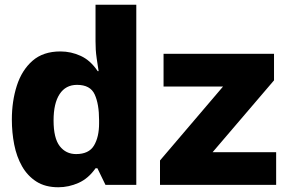

<svg xmlns="http://www.w3.org/2000/svg" viewBox="-20 -780 1240 810"><path d="M226 10Q171 10 133.5 -14Q96 -38 73 -78.5Q50 -119 40 -170Q30 -221 30 -276Q30 -353 51 -418.5Q72 -484 117 -523.5Q162 -563 235 -563Q280 -563 321 -544Q362 -525 392 -480H396Q391 -512 388 -533Q385 -554 384 -570.5Q383 -587 383 -606V-760H555V0H425L391 -70H383Q353 -27 311.5 -8.5Q270 10 226 10ZM301 -130Q355 -130 376.5 -166Q398 -202 398 -259V-273Q398 -341 379.5 -381.5Q361 -422 305 -422Q257 -422 231.5 -383Q206 -344 206 -272Q206 -197 232 -163.5Q258 -130 301 -130ZM655 0V-103L921 -415H670V-553H1136V-441L877 -138H1145V0Z"/></svg>

Font: Noto Sans Mono Black
Style: Regular
Weight: 900
Designer: Monotype Design Team
Foundry: Monotype Imaging Inc.
Version: Version 2.014